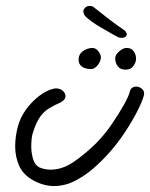

<svg xmlns="http://www.w3.org/2000/svg" viewBox="-20 -652 504 645"><path d="M161 -27Q144 -27 126 -32Q108 -37 90 -47Q57 -66 44 -96Q31 -126 31 -160Q31 -176 33 -191.5Q35 -207 39 -223Q47 -256 67 -283.5Q87 -311 112 -330Q137 -349 160 -354Q163 -355 168 -355Q182 -355 191 -347Q200 -339 200 -329Q200 -317 186 -310V-309Q163 -299 145.5 -288.5Q128 -278 115 -260Q102 -242 91 -208Q85 -190 85 -160Q85 -137 91.5 -116.5Q98 -96 114 -89Q131 -82 150 -82Q191 -82 231 -110.5Q271 -139 302 -170Q330 -198 354.5 -233.5Q379 -269 396 -299.5Q413 -330 416 -344Q420 -361 438 -361Q449 -361 458 -352.5Q467 -344 463 -330Q457 -309 439.5 -275Q422 -241 397.5 -204.5Q373 -168 346 -138Q324 -113 295 -87.5Q266 -62 232 -44.5Q198 -27 161 -27ZM286 -420Q267 -420 255.5 -428Q244 -436 244 -452Q244 -469 257.5 -479.5Q271 -490 290 -491Q301 -491 309.5 -481Q318 -471 319 -460Q319 -447 308.5 -433.5Q298 -420 286 -420ZM402 -418Q384 -418 375.5 -429.5Q367 -441 367 -456Q367 -468 380.5 -479.5Q394 -491 405 -491Q421 -491 429 -480Q437 -469 437 -455Q437 -442 428 -430Q419 -418 402 -418ZM392 -525Q391 -525 385 -525Q379 -525 362 -535Q350 -542 321 -558.5Q292 -575 270 -594Q260 -603 260 -614Q260 -620 266 -626Q272 -632 280 -632Q284 -632 287.5 -631.5Q291 -631 296 -627Q322 -606 347.5 -586.5Q373 -567 394 -553Q402 -548 404 -543Q406 -538 406 -536Q406 -532 401.5 -528.5Q397 -525 392 -525Z"/></svg>

Font: Grape Nuts
Style: Regular
Weight: 400
Designer: Robert E. Leuschke
Foundry: Robert E. Leuschke
Version: Version 1.010; ttfautohint (v1.8.3)